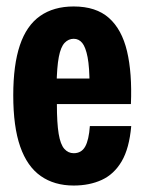

<svg xmlns="http://www.w3.org/2000/svg" viewBox="-20 -564 447 594"><path d="M208 10Q148 10 106 -19.5Q64 -49 42.5 -110.5Q21 -172 21 -269Q21 -363 41.5 -424Q62 -485 104 -514.5Q146 -544 208 -544Q277 -544 317 -508.5Q357 -473 373 -405.5Q389 -338 385 -242H156Q156 -183 161.5 -150Q167 -117 179 -103.5Q191 -90 208 -90Q232 -90 243.5 -110.5Q255 -131 258 -174H386Q380 -105 356.5 -65Q333 -25 295 -7.5Q257 10 208 10ZM155 -300 145 -321H265L257 -300Q257 -356 251 -387Q245 -418 234.5 -431Q224 -444 208 -444Q192 -444 180 -431.5Q168 -419 162 -388Q156 -357 155 -300Z"/></svg>

Font: Mona Sans Condensed
Style: Bold
Weight: 700
Width: 3
Designer: Deni Anggara
Foundry: GitHub
Version: Version 2.000